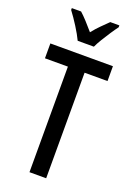

<svg xmlns="http://www.w3.org/2000/svg" viewBox="-174 -1005 745 1070"><g transform="rotate(20 198.0 -470.0)"><path d="M247 0H148V-626H12V-714H383V-626H247ZM150 -780Q135 -812 108.5 -854Q82 -896 57 -929V-940H112Q130 -924 153 -899Q176 -874 198 -848Q222 -878 241.5 -897Q261 -916 285 -940H339V-929Q324 -909 306.5 -882.5Q289 -856 272.5 -829Q256 -802 246 -780Z"/></g></svg>

Font: Noto Sans Tamil ExtraCondensed Medium
Style: Regular
Weight: 500
Width: 2
Designer: Jelle Bosma - Monotype Design Team
Foundry: Monotype Imaging Inc.
Version: Version 2.004; ttfautohint (v1.8.4.7-5d5b)